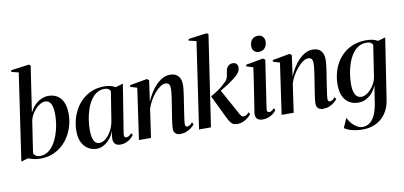

<svg xmlns="http://www.w3.org/2000/svg" viewBox="-90 -1123 3534 1679"><g transform="rotate(-10 1677.0 -284.0)"><path d="M186 -396.5Q201.5 -432.5 227.5 -459.8Q253.5 -487 286 -502.5Q318.5 -518 351.5 -518Q398.5 -518 431.8 -497Q465 -476 483 -434.5Q501 -393 501 -332.5Q501 -282 487.8 -232.5Q474.5 -183 448.8 -139.2Q423 -95.5 385.2 -61.8Q347.5 -28 298.5 -8.8Q249.5 10.5 190.5 10.5Q161 10.5 133 4.2Q105 -2 82.5 -11.5L21 7.5L134 -765L70 -780.5L72.5 -795L234 -817L247 -806ZM134.5 -47.5Q139.5 -33.5 154.2 -23.2Q169 -13 193 -13Q231 -13 261.8 -33.8Q292.5 -54.5 315.2 -89.2Q338 -124 353.5 -167.8Q369 -211.5 376.5 -258.2Q384 -305 384 -349Q384 -410 367.8 -442.2Q351.5 -474.5 316 -474.5Q290 -474.5 261.2 -454.5Q232.5 -434.5 209.5 -401.8Q186.5 -369 177 -330Z M944.5 -79.5Q942 -58.5 947 -50.5Q952 -42.5 963 -42.5Q973 -42.5 985.5 -49.5Q998 -56.5 1010.5 -71.5L1020.5 -52.5Q1011 -39 994 -24.2Q977 -9.5 953.2 0.8Q929.5 11 900 11Q864 11 849.5 -11.2Q835 -33.5 839.5 -67L848.5 -121.5Q837 -87.5 813 -57.2Q789 -27 757.5 -8Q726 11 691.5 11Q650.5 11 616.2 -9.5Q582 -30 561.5 -70.2Q541 -110.5 541 -171Q541 -223.5 554.2 -273.5Q567.5 -323.5 593 -367.2Q618.5 -411 655.8 -444.2Q693 -477.5 741.5 -496.2Q790 -515 848.5 -515Q878.5 -515 902.8 -508.8Q927 -502.5 947.5 -491L1013.5 -510ZM899 -463Q895 -475.5 881.8 -484.2Q868.5 -493 846.5 -493Q806.5 -493 776 -472.8Q745.5 -452.5 723.2 -418Q701 -383.5 686.5 -340.2Q672 -297 665 -250.8Q658 -204.5 658 -161.5Q658 -114.5 666.5 -86.5Q675 -58.5 689.5 -46.5Q704 -34.5 722.5 -34.5Q742 -34.5 762 -46Q782 -57.5 800.5 -78.5Q819 -99.5 833.2 -128.2Q847.5 -157 855.5 -191.5Z M1219 -314Q1235.5 -353.5 1258 -389.8Q1280.5 -426 1308 -454.2Q1335.5 -482.5 1367 -499Q1398.5 -515.5 1432.5 -515.5Q1481.5 -515.5 1505.5 -487Q1529.5 -458.5 1529.5 -412Q1529.5 -391 1526.2 -362.5Q1523 -334 1518 -301.2Q1513 -268.5 1507.5 -234.5Q1503 -203.5 1498 -171.2Q1493 -139 1489.5 -112.8Q1486 -86.5 1485 -72Q1485 -56 1489.5 -49.5Q1494 -43 1503 -43Q1512.5 -43 1524.5 -49.5Q1536.5 -56 1550.5 -72L1560.5 -53Q1549 -38 1530.5 -23.2Q1512 -8.5 1487 1.2Q1462 11 1429.5 11Q1416 11 1403.2 5.2Q1390.5 -0.5 1382.5 -13Q1374.5 -25.5 1374.5 -47Q1374.5 -56.5 1376.5 -75.8Q1378.5 -95 1382.2 -120.5Q1386 -146 1390.5 -173.8Q1395 -201.5 1399 -228Q1403 -254 1407 -278.8Q1411 -303.5 1414 -325.5Q1417 -347.5 1418.5 -365Q1420 -382.5 1420 -393.5Q1420 -411.5 1416.2 -423.5Q1412.5 -435.5 1403.5 -441.2Q1394.5 -447 1379 -447Q1359 -447 1334.5 -431Q1310 -415 1286 -387.2Q1262 -359.5 1241.8 -324.8Q1221.5 -290 1210 -252.5L1173.5 0H1066.5L1131.5 -453L1072 -471.5L1074 -486L1227 -513.5L1245 -500Z M1600 0 1712.5 -765 1645 -780.5 1647.5 -795 1812.5 -817 1826 -806 1706 0ZM1936.5 11Q1918 11 1904 4.8Q1890 -1.5 1877.8 -18.5Q1865.5 -35.5 1851 -67L1754 -266.5Q1789 -286 1814.2 -303Q1839.5 -320 1858.2 -335.5Q1877 -351 1892.5 -367Q1914.5 -388.5 1920 -414Q1925.5 -439.5 1927.5 -456Q1929.5 -477 1938.5 -491Q1947.5 -505 1960.8 -512.2Q1974 -519.5 1988.5 -519.5Q2012 -519.5 2023.2 -506.2Q2034.5 -493 2034.5 -475Q2034.5 -454 2022.8 -434.8Q2011 -415.5 1992 -399.5Q1978 -387 1955 -370.2Q1932 -353.5 1904.2 -335.8Q1876.5 -318 1848.2 -302.2Q1820 -286.5 1795 -275.5L1842.5 -307.5L1963.5 -87Q1976.5 -62 1984.5 -53.2Q1992.5 -44.5 2004.5 -44.5Q2016.5 -44.5 2028.2 -51.2Q2040 -58 2053.5 -73L2063.5 -55.5Q2053.5 -41 2035.5 -25.8Q2017.5 -10.5 1992.8 0.2Q1968 11 1936.5 11Z M2162 11Q2144 11 2129.2 4.2Q2114.5 -2.5 2107 -18.2Q2099.5 -34 2103 -60.5Q2104 -68.5 2108.5 -96.8Q2113 -125 2119.5 -166.8Q2126 -208.5 2133.5 -257.8Q2141 -307 2148.5 -357.5Q2156 -408 2162 -453L2102.5 -471.5L2105 -486L2258.5 -513.5L2276.5 -500L2213 -75.5Q2210 -56 2216.5 -49.5Q2223 -43 2231.5 -43Q2242 -43 2251.8 -48.5Q2261.5 -54 2276.5 -70L2286.5 -50.5Q2274.5 -34 2256.5 -20Q2238.5 -6 2214.8 2.5Q2191 11 2162 11ZM2233.5 -577Q2206 -577 2190.8 -594.5Q2175.5 -612 2175.5 -635.5Q2175.5 -672 2194.8 -694.8Q2214 -717.5 2247 -717.5Q2277.5 -717.5 2292.2 -699.2Q2307 -681 2307 -658Q2307 -623 2287.8 -600Q2268.5 -577 2233.5 -577Z M2486 -314Q2502.5 -353.5 2525 -389.8Q2547.5 -426 2575 -454.2Q2602.5 -482.5 2634 -499Q2665.5 -515.5 2699.5 -515.5Q2748.5 -515.5 2772.5 -487Q2796.5 -458.5 2796.5 -412Q2796.5 -391 2793.2 -362.5Q2790 -334 2785 -301.2Q2780 -268.5 2774.5 -234.5Q2770 -203.5 2765 -171.2Q2760 -139 2756.5 -112.8Q2753 -86.5 2752 -72Q2752 -56 2756.5 -49.5Q2761 -43 2770 -43Q2779.5 -43 2791.5 -49.5Q2803.5 -56 2817.5 -72L2827.5 -53Q2816 -38 2797.5 -23.2Q2779 -8.5 2754 1.2Q2729 11 2696.5 11Q2683 11 2670.2 5.2Q2657.5 -0.5 2649.5 -13Q2641.5 -25.5 2641.5 -47Q2641.5 -56.5 2643.5 -75.8Q2645.5 -95 2649.2 -120.5Q2653 -146 2657.5 -173.8Q2662 -201.5 2666 -228Q2670 -254 2674 -278.8Q2678 -303.5 2681 -325.5Q2684 -347.5 2685.5 -365Q2687 -382.5 2687 -393.5Q2687 -411.5 2683.2 -423.5Q2679.5 -435.5 2670.5 -441.2Q2661.5 -447 2646 -447Q2626 -447 2601.5 -431Q2577 -415 2553 -387.2Q2529 -359.5 2508.8 -324.8Q2488.5 -290 2477 -252.5L2440.5 0H2333.5L2398.5 -453L2339 -471.5L2341 -486L2494 -513.5L2512 -500Z M3260.5 28Q3252.5 82.5 3230.8 123.5Q3209 164.5 3176 192.5Q3143 220.5 3101.2 234.8Q3059.5 249 3011 249Q2980.5 249 2950.2 244.5Q2920 240 2893.8 231Q2867.5 222 2849 208L2886.5 123.5Q2898.5 152 2919.2 175.5Q2940 199 2964.8 213Q2989.5 227 3013.5 227Q3048.5 227 3076.2 207Q3104 187 3123.5 146Q3143 105 3153 42.5L3178 -117Q3166 -84 3142.5 -54.5Q3119 -25 3086.5 -7Q3054 11 3014.5 11Q2972 11 2937 -8.2Q2902 -27.5 2881.5 -68.8Q2861 -110 2861 -175Q2861 -227.5 2873.8 -277.2Q2886.5 -327 2912 -370Q2937.5 -413 2975.2 -445.5Q3013 -478 3062.8 -496.2Q3112.5 -514.5 3174 -514.5Q3209 -514.5 3232.5 -508.5Q3256 -502.5 3276.5 -491L3343 -510ZM3228.5 -463Q3224.5 -476 3210.8 -484.5Q3197 -493 3172.5 -493Q3130.5 -493 3098.2 -472.2Q3066 -451.5 3043.2 -416.2Q3020.5 -381 3006 -337.5Q2991.5 -294 2984.5 -247.8Q2977.5 -201.5 2977.5 -159.5Q2977.5 -124 2983 -100Q2988.5 -76 2998.2 -61.5Q3008 -47 3020.8 -40.8Q3033.5 -34.5 3048.5 -34.5Q3075 -34.5 3103 -54.2Q3131 -74 3153.5 -106.8Q3176 -139.5 3185 -178Z"/></g></svg>

Font: Merriweather 144pt Medium
Style: Italic
Weight: 500
Italic angle: -7.8°
Version: Version 2.101